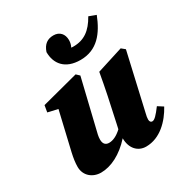

<svg xmlns="http://www.w3.org/2000/svg" viewBox="-176 -875 970 1022"><g transform="rotate(-30 309.0 -364.0)"><path d="M429 16C516 16 581 -53 618 -121L585 -142C555 -102 538 -84 524 -84C515 -84 509 -91 509 -104C509 -114 511 -125 515 -141L594 -487L572 -505L411 -454C403 -409 395 -366 386 -323L352 -165C350 -156 348 -147 346 -138C317 -111 291 -100 268 -100C250 -100 234 -109 234 -139C234 -158 239 -176 244 -196L314 -487L295 -505L70 -446L63 -405L124 -391L69 -156C62 -125 58 -98 58 -73C58 -18 101 16 152 16C213 16 282 -18 342 -85C342 -23 378 16 429 16ZM357 -558C460 -558 514 -629 551 -723L508 -739C470 -671 425 -639 360 -639C355 -639 350 -639 346 -640C352 -651 356 -665 356 -681C356 -718 334 -744 296 -744C260 -744 234 -727 220 -685C220 -614 262 -558 357 -558Z"/></g></svg>

Font: Source Serif Pro Black
Style: Italic
Weight: 900
Italic angle: -12°
Designer: Frank Grießhammer
Foundry: Adobe Systems Incorporated
Version: Version 3.001;hotconv 1.0.111;makeotfexe 2.5.65597